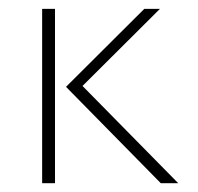

<svg xmlns="http://www.w3.org/2000/svg" viewBox="-20 -416 450 436"><path d="M345.1 0 129.9 -218.8 307.6 -395.8H343.1L167.4 -220.8L384.7 0ZM75.7 0V-395.8H104.9V0Z"/></svg>

Font: Afacad Flux Thin
Style: Regular
Weight: 250
Designer: Kristian Moeller
Foundry: Dicotype
Version: Version 1.100